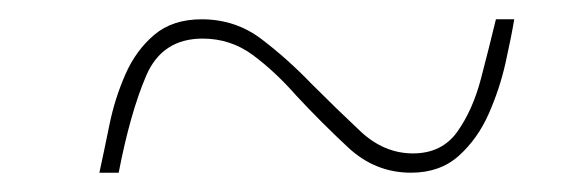

<svg xmlns="http://www.w3.org/2000/svg" viewBox="-20 -456 599 199"><path d="M83 -277Q88 -300 93.5 -327Q99 -354 110 -379Q121 -404 140 -420Q159 -436 189 -436Q224 -436 251 -415.5Q278 -395 303 -369Q329 -343 353.5 -320Q378 -297 408 -297Q438 -297 454 -319.5Q470 -342 478.5 -374.5Q487 -407 494 -436H513Q510 -418 504 -391Q498 -364 486.5 -338Q475 -312 455.5 -294.5Q436 -277 406 -277Q369 -277 341 -303Q313 -329 287 -357Q265 -382 242 -399Q219 -416 190 -416Q148 -416 131.5 -377.5Q115 -339 103 -277Z"/></svg>

Font: Noto Serif Display Medium
Style: Italic
Weight: 500
Italic angle: -12°
Designer: Monotype Design Team
Foundry: Monotype Imaging Inc.
Version: Version 2.009